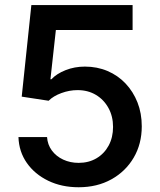

<svg xmlns="http://www.w3.org/2000/svg" viewBox="-20 -748 646 777"><path d="M298.3 9.8Q229.5 9.8 175 -16.6Q120.6 -43 88.6 -88.6Q56.6 -134.3 54.7 -193.4H170.4Q172.4 -162.6 189.9 -138.9Q207.5 -115.2 235.8 -102.1Q264.2 -88.9 298.3 -88.9Q338.9 -88.9 370.4 -107.4Q401.9 -126 419.7 -158.9Q437.5 -191.9 437.5 -234.4Q437.5 -277.3 418.9 -311Q400.4 -344.7 368.2 -364Q335.9 -383.3 293.9 -383.3Q260.7 -383.3 228.3 -371.3Q195.8 -359.4 176.8 -340.3L67.9 -356.9L106.9 -727.5H516.6V-626.5H206.1L184.1 -427.2H188Q209 -449.7 245.4 -464.1Q281.7 -478.5 323.7 -478.5Q373 -478.5 415 -460.7Q457 -442.9 488 -410.2Q519 -377.4 536.4 -333.5Q553.7 -289.6 553.7 -236.8Q553.7 -165.5 521 -109.9Q488.3 -54.2 430.7 -22.2Q373 9.8 298.3 9.8Z"/></svg>

Font: Inter
Style: 540
Weight: 540
Designer: Rasmus Andersson
Foundry: rsms
Version: Version 4.001;git-66647c0bb